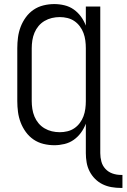

<svg xmlns="http://www.w3.org/2000/svg" viewBox="-20 -702 622 944"><path d="M574 222Q551 222 528 218Q505 214 484.5 204Q464 194 447.5 177.5Q431 161 420.5 140.5Q410 120 406 97Q402 74 402 51V-94Q393 -70 378 -49.5Q363 -29 342.5 -14.5Q322 0 297 6Q272 12 247 12Q220 12 193.5 5.5Q167 -1 145 -16Q123 -31 107 -53Q91 -75 81.5 -100Q72 -125 68.5 -151.5Q65 -178 65 -205V-465Q65 -492 68.5 -518.5Q72 -545 81.5 -570Q91 -595 107 -617Q123 -639 145 -654Q167 -669 193.5 -675.5Q220 -682 247 -682Q272 -682 297 -676Q322 -670 342.5 -655.5Q363 -641 378 -620.5Q393 -600 402 -576V-670H473V51Q473 72 478.5 92.5Q484 113 498.5 128.5Q513 144 533 151Q553 158 574 158H582V222ZM274 -52Q293 -52 311.5 -56.5Q330 -61 345.5 -71.5Q361 -82 372.5 -97.5Q384 -113 390.5 -130.5Q397 -148 399.5 -167Q402 -186 402 -205V-465Q402 -484 399.5 -503Q397 -522 390.5 -539.5Q384 -557 372.5 -572.5Q361 -588 345.5 -598.5Q330 -609 311.5 -613.5Q293 -618 274 -618Q254 -618 235 -613.5Q216 -609 199 -599Q182 -589 169.5 -574Q157 -559 149.5 -541Q142 -523 139 -503.5Q136 -484 136 -465V-205Q136 -186 139 -166.5Q142 -147 149.5 -129Q157 -111 169.5 -96Q182 -81 199 -71Q216 -61 235 -56.5Q254 -52 274 -52Z"/></svg>

Font: Lode
Style: Regular
Weight: 400
Monospace: yes
Designer: Belleve Invis
Foundry: Belleve Invis
Version: Version 29.2.0; ttfautohint (v1.8.3)